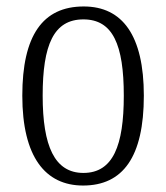

<svg xmlns="http://www.w3.org/2000/svg" viewBox="-20 -564 514 594"><path d="M237 10C360 10 425 -78 425 -268C425 -454 359 -544 239 -544C112 -544 49 -454 49 -268C49 -79 120 10 237 10ZM238 -29C149 -29 112 -112 112 -268C112 -425 146 -504 238 -504C329 -504 363 -426 363 -268C363 -114 330 -29 238 -29Z"/></svg>

Font: Noto Serif Devanagari Condensed Light
Style: Regular
Weight: 300
Width: 3
Designer: Universal Thirst, Indian Type Foundry and the Monotype Design Team
Foundry: Monotype Imaging Inc.
Version: Version 2.004